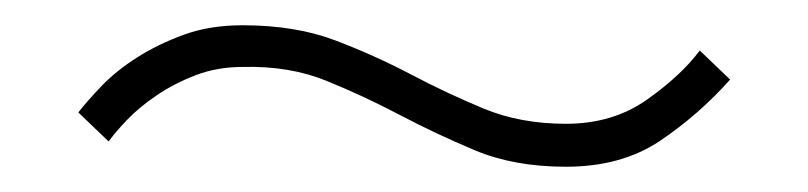

<svg xmlns="http://www.w3.org/2000/svg" viewBox="-20 -461 640 152"><path d="M428 -329Q387 -329 356 -342Q325 -355 296.5 -370Q268 -385 238.5 -397Q209 -409 172 -408Q152 -408 135 -401.5Q118 -395 104 -385.5Q90 -376 80.5 -366Q71 -356 66 -349L42 -372Q49 -381 60.5 -393Q72 -405 88.5 -415.5Q105 -426 125.5 -433.5Q146 -441 172 -441Q214 -441 245.5 -429Q277 -417 305.5 -402Q334 -387 363 -375Q392 -363 428 -363Q465 -363 492 -382Q519 -401 534 -421L558 -398Q533 -370 502.5 -349.5Q472 -329 428 -329Z"/></svg>

Font: Tanohe Sans ExtraLight
Style: Regular
Weight: 250
Designer: Village Type and Design LLC & Cristiano Sobral
Foundry: Cooper Hewitt Smithsonian Design Museum
Version: Version 1.00;May 30, 2020;FontCreator 12.0.0.2522 64-bit; tt